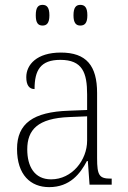

<svg xmlns="http://www.w3.org/2000/svg" viewBox="-20 -759 524 789"><path d="M310 -654C328 -654 339 -664 339 -696C339 -729 328 -739 310 -739C293 -739 282 -729 282 -696C282 -664 293 -654 310 -654ZM155 -654C172 -654 183 -664 183 -696C183 -729 172 -739 155 -739C137 -739 127 -729 127 -696C127 -664 137 -654 155 -654ZM182 10C268 10 310 -46 337 -97H341L348 0H439V-25H435C388 -25 379 -38 379 -109V-377C379 -489 335 -543 230 -543C131 -543 88 -493 88 -442C88 -409 100 -393 122 -393C122 -470 146 -513 228 -513C319 -513 338 -460 338 -371V-307L262 -304C117 -299 50 -252 50 -147C50 -40 106 10 182 10ZM190 -22C121 -22 92 -76 92 -145C92 -225 134 -273 265 -278L338 -281V-181C338 -101 276 -22 190 -22Z"/></svg>

Font: Noto Serif Hebrew SemiCondensed ExtraLight
Style: Regular
Weight: 200
Width: 4
Designer: Monotype Design Team
Foundry: Monotype Imaging Inc.
Version: Version 2.004